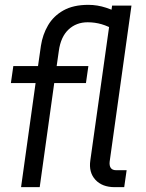

<svg xmlns="http://www.w3.org/2000/svg" viewBox="-20 -773 603 793"><path d="M67 0 127 -430H25L35 -500H137L149 -584Q156 -630 178.5 -668.5Q201 -707 242 -730Q283 -753 345 -753Q382 -753 418.5 -741Q455 -729 486 -710L460 -646Q427 -665 399.5 -673Q372 -681 342 -681Q295 -681 263 -651Q231 -621 223 -563L214 -500H345L335 -430H204L144 0ZM454 0Q402 0 374 -30.5Q346 -61 353 -110L443 -750H523L433 -106Q431 -89 437.5 -79.5Q444 -70 460 -70H503L493 0Z"/></svg>

Font: Finlandica
Style: Italic
Weight: 400
Italic angle: -8°
Designer: Niklas Ekholm, Juho Hiilivirta, Jaakko Suomalainen
Foundry: Helsinki Type Studio
Version: Version 1.064